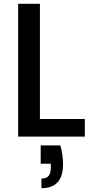

<svg xmlns="http://www.w3.org/2000/svg" viewBox="-20 -715 484 1005"><path d="M189 -92H424V0H75V-695H189ZM296 46Q310 98 310 145Q310 270 197 270V220Q222 220 234 206Q246 192 246 163V142H193V46Z"/></svg>

Font: A Bank Premium Med
Style: Regular
Weight: 500
Designer: Ninad Kale (Devanagari), Jonny Pinhorn (Latin), Htun Naung (Myanmar)
Foundry: Indian Type Foundry
Version: 4.004